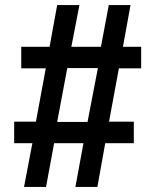

<svg xmlns="http://www.w3.org/2000/svg" viewBox="-20 -739 616 759"><path d="M75 0 108 -173H36V-258H122L161 -469H64V-554H176L206 -719H294L262 -554H379L410 -719H496L466 -554H538V-469H450L411 -258H509V-173H396L365 0H278L310 -173H194L162 0ZM206 -257H326L367 -470H246Z"/></svg>

Font: Nunitoga
Style: Bold
Weight: 700
Designer: Vernon Adams
Foundry: Vernon Adams
Version: Version 1.0